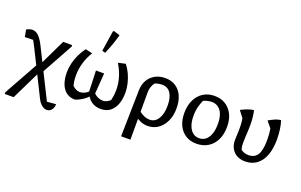

<svg xmlns="http://www.w3.org/2000/svg" viewBox="-113 -1225 2965 1894"><g transform="rotate(20 1370.0 -278.5)"><path d="M431 124 525 116Q524 144 514 163Q504 182 488.5 191.5Q473 201 455 201Q429 201 401.5 179Q374 157 353 112L131 -334Q114 -369 99 -394.5Q84 -420 68 -439L133 -404L8 -401L-6 -475Q26 -494 55 -494Q93 -494 123 -463.5Q153 -433 183 -372ZM13 194V177L216 -188L239 -193L380 -486H474V-470L292 -140L268 -136L107 194Z M951 10Q897 10 856 -17.5Q815 -45 787 -108L849 -116Q871 -94 896.5 -84Q922 -74 943 -74Q984 -74 1021 -109Q1027 -134 1030.5 -161.5Q1034 -189 1034 -225Q1034 -286 1014.5 -350.5Q995 -415 957 -477L1034 -494Q1061 -461 1082.5 -416Q1104 -371 1116 -321Q1128 -271 1128 -221Q1128 -156 1109 -104Q1090 -52 1051 -21Q1012 10 951 10ZM683 10Q626 10 589 -19.5Q552 -49 534 -100Q516 -151 516 -216Q516 -263 528 -313Q540 -363 562.5 -410Q585 -457 614 -494L687 -477Q650 -419 630.5 -352Q611 -285 611 -222Q611 -185 614.5 -160Q618 -135 623 -115Q640 -96 661 -86Q682 -76 703 -76Q724 -76 748 -86.5Q772 -97 792 -116L841 -111Q817 -70 776.5 -39Q736 -8 683 10ZM848 -88 789 -91 780 -331H866ZM805 -526 772 -535 805 -749 813 -758 880 -737Q865 -683 846.5 -630.5Q828 -578 805 -526Z M1235 194 1245 -295Q1246 -354 1272.5 -399.5Q1299 -445 1345 -470Q1391 -495 1450 -495Q1514 -495 1560 -465Q1606 -435 1630.5 -380.5Q1655 -326 1655 -252Q1655 -172 1626.5 -113Q1598 -54 1550.5 -22.5Q1503 9 1444 9Q1403 9 1367 -7Q1331 -23 1306 -46L1322 -107Q1349 -85 1379.5 -70.5Q1410 -56 1444 -56Q1480 -56 1506.5 -79Q1533 -102 1548 -144.5Q1563 -187 1563 -247Q1563 -330 1532.5 -376.5Q1502 -423 1442 -423Q1419 -423 1393 -416.5Q1367 -410 1340 -399L1384 -428Q1358 -400 1345.5 -369Q1333 -338 1333 -300V194Z M1956 9Q1891 9 1843 -21Q1795 -51 1768.5 -106Q1742 -161 1742 -236Q1742 -314 1770 -372.5Q1798 -431 1849 -463.5Q1900 -496 1968 -496Q2034 -496 2083 -465.5Q2132 -435 2159 -380Q2186 -325 2186 -251Q2186 -172 2157.5 -113.5Q2129 -55 2077.5 -23Q2026 9 1956 9ZM1963 -51Q2002 -51 2030.5 -73.5Q2059 -96 2075 -139.5Q2091 -183 2091 -245Q2091 -305 2075.5 -346.5Q2060 -388 2030.5 -409.5Q2001 -431 1960 -431Q1934 -431 1902.5 -421.5Q1871 -412 1831 -393L1884 -430Q1861 -386 1849 -340Q1837 -294 1837 -241Q1837 -180 1853 -137.5Q1869 -95 1897 -73Q1925 -51 1963 -51Z M2468 9Q2418 9 2381 -11Q2344 -31 2323.5 -68.5Q2303 -106 2303 -157Q2303 -170 2304.5 -193.5Q2306 -217 2306.5 -243.5Q2307 -270 2307 -292Q2307 -338 2299 -382L2247 -451Q2286 -471 2316.5 -482Q2347 -493 2379 -497Q2387 -463 2391 -425.5Q2395 -388 2395 -350Q2395 -317 2393.5 -283.5Q2392 -250 2390 -218.5Q2388 -187 2388 -161Q2388 -140 2389.5 -125Q2391 -110 2394.5 -97Q2398 -84 2404 -70L2388 -95Q2407 -78 2429 -69.5Q2451 -61 2478 -61Q2542 -61 2572 -108.5Q2602 -156 2602 -263Q2602 -294 2599.5 -326Q2597 -358 2593 -381L2539 -447Q2576 -468 2604 -480Q2632 -492 2663 -496Q2676 -462 2683.5 -408Q2691 -354 2691 -301Q2691 -204 2664.5 -134.5Q2638 -65 2588 -28Q2538 9 2468 9Z"/></g></svg>

Font: Piazzolla 24pt Medium
Style: Regular
Weight: 500
Designer: Juan Pablo del Peral
Foundry: Huerta Tipografica
Version: Version 2.005